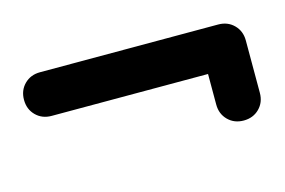

<svg xmlns="http://www.w3.org/2000/svg" viewBox="-50 -373 378 255"><g transform="rotate(-15 138.5 -245.0)"><path d="M261 -311Q274 -311 282.5 -302.5Q291 -294 291 -281V-209Q291 -196 282.5 -187.5Q274 -179 261 -179Q248 -179 239.5 -187.5Q231 -196 231 -209V-251H16Q3 -251 -5.5 -259.5Q-14 -268 -14 -281Q-14 -294 -5.5 -302.5Q3 -311 16 -311Z"/></g></svg>

Font: Beon
Style: Medium
Weight: 500
Designer: BSozoo
Foundry: BSozoo
Version: Version 001.000